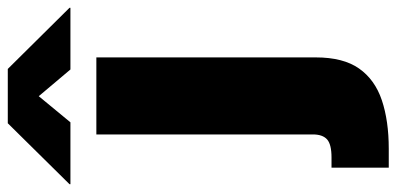

<svg xmlns="http://www.w3.org/2000/svg" viewBox="-358 -524 1008 488"><g transform="rotate(-90 146.0 -280.0)"><path d="M48.3 -539.1H244.1V18.6Q244.1 88.4 215.8 128.7Q187.5 168.9 135.3 186.5Q83 204.1 11.7 204.1H-36.1V58.6H-10.3Q22.9 58.6 35.6 47.4Q48.3 36.1 48.3 11.2ZM79.1 -605H-78.1V-607.4L76.7 -764.2H214.8L370.1 -607.4V-605H213.4L145.5 -685.5Z"/></g></svg>

Font: Inter 18pt Black
Style: Regular
Weight: 900
Designer: Rasmus Andersson
Foundry: rsms
Version: Version 4.001;git-66647c0bb